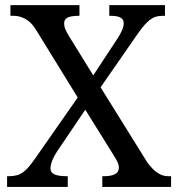

<svg xmlns="http://www.w3.org/2000/svg" viewBox="-20 -734 700 754"><path d="M465.8 -643.1Q465.8 -651.9 461.7 -657.5Q457.5 -663.1 450.4 -666.3Q443.4 -669.4 433.6 -670.7Q423.8 -671.9 412.1 -671.9H409.2V-713.9H627.9V-671.9H619.1Q604.5 -671.9 592.5 -668.5Q580.6 -665 569.3 -656.5Q558.1 -647.9 546.1 -634.3Q534.2 -620.6 520 -600.1L375 -391.1L559.1 -95.2Q581.1 -65.9 600.6 -54Q620.1 -42 639.2 -42H651.9V0H381.8V-42H387.2Q446.8 -42 446.8 -75.2Q446.8 -80.6 445.6 -85.9Q444.3 -91.3 440.9 -98.6Q437.5 -106 430.9 -116.7Q424.3 -127.4 414.1 -144L314.9 -303.2L204.1 -139.2Q199.7 -132.8 195.3 -124.8Q190.9 -116.7 187 -107.9Q183.1 -99.1 180.7 -90.1Q178.2 -81.1 178.2 -73.2Q178.2 -56.2 194.1 -49.1Q210 -42 243.2 -42H246.1V0H7.8V-42H14.2Q32.2 -42 45.7 -45.7Q59.1 -49.3 70.6 -57.6Q82 -65.9 93.3 -79.1Q104.5 -92.3 118.2 -111.8L285.2 -351.1L120.1 -619.1Q102.1 -647.9 79.3 -659.9Q56.6 -671.9 34.2 -671.9H21V-713.9H292V-671.9H289.1Q272 -671.9 260.7 -669.7Q249.5 -667.5 243.2 -663.6Q236.8 -659.7 234.4 -654.3Q231.9 -648.9 231.9 -643.1Q231.9 -637.7 232.7 -632.8Q233.4 -627.9 235.8 -621.3Q238.3 -614.7 242.9 -606Q247.6 -597.2 255.9 -584L346.2 -438L440.9 -582Q452.1 -599.1 459 -614.3Q465.8 -629.4 465.8 -643.1Z"/></svg>

Font: Noto Serif
Style: Regular
Weight: 400
Designer: Monotype Design team
Foundry: Monotype Imaging Inc.
Version: Version 1.02